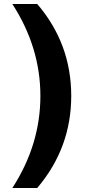

<svg xmlns="http://www.w3.org/2000/svg" viewBox="-20 -865 447 965"><path d="M183 -383Q183 -627 42 -845H167Q338 -646 338 -383Q338 -121 167 80H42Q183 -138 183 -383Z"/></svg>

Font: BLUETTI 2.0
Style: Bold
Weight: 700
Designer: Stijn de Vries
Foundry: tokotype
Version: Version 2.005;October 31, 2023;FontCreator 14.0.0.2814 64-bi